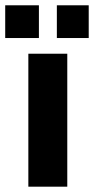

<svg xmlns="http://www.w3.org/2000/svg" viewBox="-60 -702 354 722"><path d="M46.6 -500V0H193V-500ZM153.8 -682.1V-559H273.6V-682.1ZM-40.4 -682.1V-559H86.3V-682.1Z"/></svg>

Font: Overused Grotesk Light
Style: Regular
Weight: 300
Designer: RandomMaerks
Version: Version 0.005